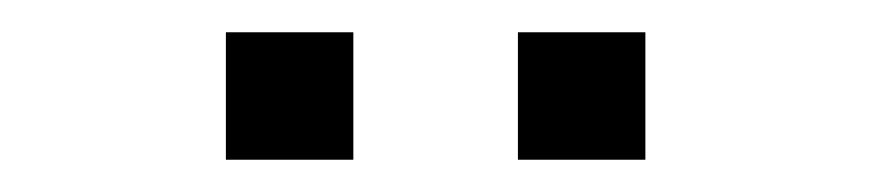

<svg xmlns="http://www.w3.org/2000/svg" viewBox="-20 -717 540 119"><path d="M301 -618V-697H380V-618ZM120 -618V-697H199V-618Z"/></svg>

Font: Nunito Sans 9pt Light
Style: Regular
Weight: 300
Version: Version 3.101;gftools[0.9.27]